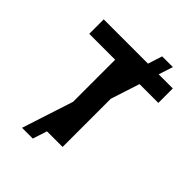

<svg xmlns="http://www.w3.org/2000/svg" viewBox="-248 -923 1138 1138"><g transform="rotate(45 321.5 -353.5)"><path d="M432.2 -796.9H521.8L234.3 89.8H144.1ZM31.9 -707H611V-585.8H394.3V0H249V-585.8H31.9Z"/></g></svg>

Font: Pretendard JP Variable
Style: Regular
Weight: 400
Designer: Base glyphs from Inter by Rasmus Andersson; Hangul glyphs from Noto Sans CJK(Source Han Sans) by Jang Soo-young and Kang
Foundry: Kil Hyung-jin
Version: Version 1.307;Glyphs 3.2 (3192)